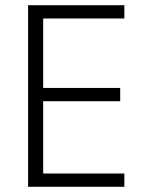

<svg xmlns="http://www.w3.org/2000/svg" viewBox="-20 -718 558 738"><path d="M88 0V-698H458V-647H146V-380H442V-329H146V-51H458V0Z"/></svg>

Font: IBM Plex Sans Cond Light
Style: Regular
Weight: 300
Width: 3
Designer: Mike Abbink, Paul van der Laan, Pieter van Rosmalen
Foundry: Bold Monday
Version: Version 1.3